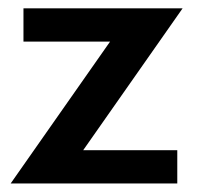

<svg xmlns="http://www.w3.org/2000/svg" viewBox="-20 -430 470 450"><path d="M35 -410.5H408L175 -78H395.5V0H5L238 -332.5H35Z"/></svg>

Font: League Spartan Medium
Style: Regular
Weight: 500
Foundry: The League of Moveable Type
Version: Version 2.002